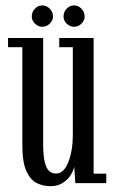

<svg xmlns="http://www.w3.org/2000/svg" viewBox="-20 -660 414 692"><path d="M162 11Q135 11 112 -0.5Q89 -12 74.8 -43.8Q60.5 -75.5 60.5 -137V-490H9V-523H135.5V-145Q135.5 -99 141.5 -75.2Q147.5 -51.5 157.8 -43Q168 -34.5 182 -34.5Q210 -34.5 226.2 -75.8Q242.5 -117 242.5 -174.5V-490H193.5V-523H317.5V-34H363V0H251.5L247.5 -59.5Q245 -45.5 234.8 -29Q224.5 -12.5 206.2 -0.8Q188 11 162 11ZM247.5 -563.5Q231.5 -563.5 220.2 -574.8Q209 -586 209 -600.5Q209 -617 220.2 -628.8Q231.5 -640.5 247.5 -640.5Q262 -640.5 273.5 -628.8Q285 -617 285 -600.5Q285 -586 273.5 -574.8Q262 -563.5 247.5 -563.5ZM132 -563.5Q117.5 -563.5 106 -574.8Q94.5 -586 94.5 -600.5Q94.5 -617 106 -628.8Q117.5 -640.5 132 -640.5Q147.5 -640.5 159.2 -628.8Q171 -617 171 -600.5Q171 -586 159.2 -574.8Q147.5 -563.5 132 -563.5Z"/></svg>

Font: Imbue 10pt
Style: Regular
Weight: 400
Designer: Tyler Finck
Foundry: Etcetera Type Company
Version: Version 1.102; ttfautohint (v1.8.3)